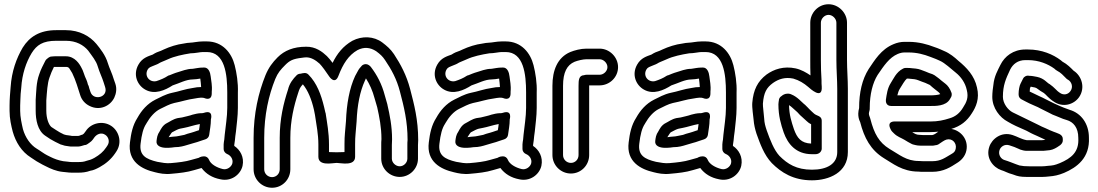

<svg xmlns="http://www.w3.org/2000/svg" viewBox="-20 -780 5172 904"><path d="M76 -312C76 -331 78 -345 80 -366C84 -432 103 -487 129 -530C153 -568 181 -588 245 -588H290C339 -588 373 -568 395 -542C413 -517 433 -493 440 -468C449 -438 461 -415 468 -392L475 -370C491 -321 420 -304 406 -347L400 -365C398 -376 395 -380 394 -382C390 -400 384 -410 380 -420C376 -430 373 -441 369 -450L364 -460C355 -478 333 -515 290 -515H245C238 -515 232 -515 225 -514C218 -514 213 -512 209 -509C204 -505 196 -500 193 -493C184 -475 172 -453 165 -431C150 -391 151 -348 148 -310V-308V-259C148 -216 157 -165 193 -141L217 -125C235 -114 245 -110 261 -102C262 -101 264 -100 265 -100L279 -96C280 -96 281 -95 281 -95L291 -93H292L305 -91C310 -90 314 -90 318 -90H348C359 -90 373 -96 378 -97C384 -97 388 -99 391 -101L401 -108C415 -117 421 -129 425 -134C435 -147 456 -159 476 -145C491 -135 498 -113 486 -95L480 -86C466 -65 449 -51 425 -37C409 -28 400 -26 388 -23C375 -18 364 -17 348 -17H318C312 -17 304 -18 297 -19L278 -21C255 -25 236 -32 218 -41L202 -49C189 -55 167 -72 153 -80C123 -98 99 -133 88 -172C82 -198 75 -229 75 -258V-283C75 -293 76 -303 76 -312ZM348 -140H318C317 -140 316 -141 314 -141L300 -143L292 -144L281 -147C267 -154 258 -158 245 -167L222 -182C210 -192 198 -221 198 -259V-307C201 -346 203 -388 213 -415C219 -433 225 -447 234 -465H245H290C307 -465 306 -457 320 -436C337 -401 347 -365 358 -331C365 -309 381 -291 402 -281C450 -257 499 -281 518 -320C527 -339 531 -363 523 -386L516 -406C508 -434 495 -459 488 -482C477 -520 451 -552 434 -573C403 -610 354 -638 290 -638H245C167 -638 119 -607 87 -556C57 -505 35 -444 30 -370C28 -346 25 -313 25 -283V-258C25 -221 33 -187 40 -160C54 -111 81 -66 126 -38C141 -27 164 -13 180 -5L196 3C217 14 245 26 273 29L292 31C299 32 310 33 318 33H348C368 33 386 31 405 24C420 22 434 15 449 7C478 -9 503 -30 522 -58L528 -67C557 -111 539 -164 504 -187C462 -215 407 -199 384 -163C375 -151 376 -151 368 -146C361 -145 354 -140 348 -140Z M1050 -345V-272C1050 -231 1042 -184 1038 -145L1036 -123C1035 -115 1033 -108 1033 -100V-78C1033 -68 1040 -59 1049 -55C1065 -49 1079 -31 1074 -11C1070 5 1050 21 1029 16C1000 9 972 -7 964 -28C960 -38 951 -44 941 -44C925 -44 916 -37 916 -37L880 -27C854 -19 820 -15 784 -12C763 -10 743 -14 721 -18C666 -31 635 -49 642 -104C647 -146 654 -176 669 -198C669 -199 670 -200 670 -200C686 -228 708 -254 734 -267C757 -278 778 -290 800 -295C836 -302 864 -312 896 -316C907 -318 919 -320 924 -320H930C934 -320 938 -320 943 -318C943 -318 977 -302 977 -341V-348C980 -378 974 -400 972 -420C970 -439 962 -462 942 -462H939C914 -462 905 -458 887 -456C859 -456 835 -445 820 -441C802 -436 787 -429 779 -426C774 -425 772 -424 769 -422C756 -413 735 -404 716 -398C683 -391 659 -423 675 -452C682 -464 688 -464 714 -475C718 -477 723 -478 727 -481C736 -487 746 -490 757 -495L771 -501C801 -515 840 -523 877 -529C899 -529 922 -535 935 -535H954C1039 -535 1050 -430 1050 -345ZM923 -410C925 -397 926 -383 927 -370H924C913 -370 903 -369 889 -366C852 -361 822 -349 790 -343C758 -336 733 -321 712 -311C674 -292 647 -261 627 -225C605 -191 597 -152 592 -110C580 -18 649 17 710 31C730 36 756 42 789 38C824 35 862 31 894 21L929 11C950 39 980 57 1017 64C1068 76 1112 43 1122 1C1131 -41 1110 -75 1083 -93V-98C1084 -104 1085 -112 1086 -119L1088 -139C1089 -146 1090 -154 1091 -161C1094 -193 1100 -233 1100 -272V-344C1102 -389 1094 -438 1085 -473C1071 -529 1029 -585 954 -585H935C912 -585 888 -579 875 -579C865 -579 857 -577 845 -575C813 -571 779 -560 751 -547L738 -541C723 -536 713 -532 699 -523C678 -515 650 -508 632 -476C605 -429 626 -379 664 -358C708 -333 757 -355 793 -378C825 -388 856 -406 888 -406C900 -406 909 -408 923 -410ZM941 -249C938 -248 934 -247 930 -247H925C916 -247 895 -243 886 -240C873 -235 856 -232 837 -227L817 -224C794 -219 778 -206 767 -201C746 -191 737 -171 732 -162C720 -145 719 -131 717 -116C714 -92 740 -84 763 -84H772C783 -84 794 -86 802 -87C828 -87 847 -93 860 -97L877 -102C880 -103 890 -106 894 -107L908 -111C921 -115 930 -119 947 -124C957 -127 964 -136 965 -145C968 -169 973 -191 973 -218C973 -218 987 -264 941 -249ZM774 -134C779 -141 787 -155 790 -157C805 -165 818 -172 827 -174L847 -178C869 -182 893 -191 921 -196C920 -187 919 -178 917 -167C909 -164 903 -163 893 -159L880 -155C877 -154 869 -152 862 -150L848 -145C830 -142 813 -137 801 -137C792 -137 785 -135 774 -134Z M1826 -124C1826 -186 1815 -239 1804 -287V-288L1792 -330C1778 -384 1755 -427 1726 -465C1721 -471 1712 -478 1703 -478H1702C1695 -478 1688 -475 1684 -471C1676 -463 1669 -454 1664 -444L1652 -422C1625 -364 1612 -290 1609 -210C1605 -155 1602 -146 1602 -102V-64C1591 -64 1580 -63 1565 -63C1550 -63 1536 -64 1529 -64V-100C1529 -155 1520 -202 1513 -248C1513 -249 1512 -250 1512 -250L1506 -276C1492 -334 1472 -389 1432 -429C1421 -440 1409 -436 1395 -433C1388 -433 1381 -430 1377 -426C1360 -409 1343 -388 1336 -358C1315 -294 1297 -220 1297 -131V17C1297 38 1281 54 1261 54C1241 54 1224 38 1224 17V-131C1224 -239 1245 -331 1276 -408C1288 -437 1301 -452 1323 -474C1344 -495 1359 -503 1402 -508C1410 -509 1415 -510 1422 -510C1445 -510 1466 -497 1485 -480C1495 -470 1517 -440 1530 -420C1530 -420 1557 -378 1574 -424C1595 -479 1621 -520 1663 -544C1694 -560 1723 -557 1751 -539C1771 -524 1781 -515 1793 -497C1823 -453 1848 -407 1863 -349C1882 -277 1899 -209 1899 -121C1898 -113 1898 -105 1898 -97V-33C1898 -14 1881 3 1862 3C1843 3 1825 -14 1825 -33V-97C1825 -105 1826 -114 1826 -124ZM1949 -120C1949 -217 1930 -288 1911 -361C1894 -426 1866 -478 1835 -525C1819 -549 1801 -564 1780 -580C1740 -610 1685 -612 1639 -588C1595 -563 1567 -527 1546 -484C1537 -496 1527 -508 1519 -516C1498 -536 1466 -561 1421 -560C1362 -560 1319 -542 1287 -510C1263 -486 1245 -462 1230 -426C1197 -344 1174 -246 1174 -131V17C1174 65 1213 104 1261 104C1309 104 1347 65 1347 17V-131C1347 -213 1364 -282 1384 -343C1390 -362 1393 -369 1406 -383C1430 -354 1447 -312 1458 -264L1463 -239C1470 -191 1479 -148 1479 -100V-42C1479 4 1547 -13 1565 -13C1584 -13 1652 4 1652 -42V-102C1652 -142 1655 -151 1659 -208C1662 -285 1675 -350 1698 -400L1703 -411C1720 -384 1734 -354 1744 -316L1756 -275C1766 -230 1776 -181 1776 -125C1775 -117 1775 -105 1775 -97V-33C1775 15 1815 53 1862 53C1909 53 1948 14 1948 -33V-97C1948 -104 1949 -112 1949 -120Z M2457 -345V-272C2457 -231 2449 -184 2445 -145L2443 -123C2442 -115 2440 -108 2440 -100V-78C2440 -68 2447 -59 2456 -55C2472 -49 2486 -31 2481 -11C2477 5 2457 21 2436 16C2407 9 2379 -7 2371 -28C2367 -38 2358 -44 2348 -44C2332 -44 2323 -37 2323 -37L2287 -27C2261 -19 2227 -15 2191 -12C2170 -10 2150 -14 2128 -18C2073 -31 2042 -49 2049 -104C2054 -146 2061 -176 2076 -198C2076 -199 2077 -200 2077 -200C2093 -228 2115 -254 2141 -267C2164 -278 2185 -290 2207 -295C2243 -302 2271 -312 2303 -316C2314 -318 2326 -320 2331 -320H2337C2341 -320 2345 -320 2350 -318C2350 -318 2384 -302 2384 -341V-348C2387 -378 2381 -400 2379 -420C2377 -439 2369 -462 2349 -462H2346C2321 -462 2312 -458 2294 -456C2266 -456 2242 -445 2227 -441C2209 -436 2194 -429 2186 -426C2181 -425 2179 -424 2176 -422C2163 -413 2142 -404 2123 -398C2090 -391 2066 -423 2082 -452C2089 -464 2095 -464 2121 -475C2125 -477 2130 -478 2134 -481C2143 -487 2153 -490 2164 -495L2178 -501C2208 -515 2247 -523 2284 -529C2306 -529 2329 -535 2342 -535H2361C2446 -535 2457 -430 2457 -345ZM2330 -410C2332 -397 2333 -383 2334 -370H2331C2320 -370 2310 -369 2296 -366C2259 -361 2229 -349 2197 -343C2165 -336 2140 -321 2119 -311C2081 -292 2054 -261 2034 -225C2012 -191 2004 -152 1999 -110C1987 -18 2056 17 2117 31C2137 36 2163 42 2196 38C2231 35 2269 31 2301 21L2336 11C2357 39 2387 57 2424 64C2475 76 2519 43 2529 1C2538 -41 2517 -75 2490 -93V-98C2491 -104 2492 -112 2493 -119L2495 -139C2496 -146 2497 -154 2498 -161C2501 -193 2507 -233 2507 -272V-344C2509 -389 2501 -438 2492 -473C2478 -529 2436 -585 2361 -585H2342C2319 -585 2295 -579 2282 -579C2272 -579 2264 -577 2252 -575C2220 -571 2186 -560 2158 -547L2145 -541C2130 -536 2120 -532 2106 -523C2085 -515 2057 -508 2039 -476C2012 -429 2033 -379 2071 -358C2115 -333 2164 -355 2200 -378C2232 -388 2263 -406 2295 -406C2307 -406 2316 -408 2330 -410ZM2348 -249C2345 -248 2341 -247 2337 -247H2332C2323 -247 2302 -243 2293 -240C2280 -235 2263 -232 2244 -227L2224 -224C2201 -219 2185 -206 2174 -201C2153 -191 2144 -171 2139 -162C2127 -145 2126 -131 2124 -116C2121 -92 2147 -84 2170 -84H2179C2190 -84 2201 -86 2209 -87C2235 -87 2254 -93 2267 -97L2284 -102C2287 -103 2297 -106 2301 -107L2315 -111C2328 -115 2337 -119 2354 -124C2364 -127 2371 -136 2372 -145C2375 -169 2380 -191 2380 -218C2380 -218 2394 -264 2348 -249ZM2181 -134C2186 -141 2194 -155 2197 -157C2212 -165 2225 -172 2234 -174L2254 -178C2276 -182 2300 -191 2328 -196C2327 -187 2326 -178 2324 -167C2316 -164 2310 -163 2300 -159L2287 -155C2284 -154 2276 -152 2269 -150L2255 -145C2237 -142 2220 -137 2208 -137C2199 -137 2192 -135 2181 -134Z M2704 -50C2704 -29 2688 -13 2668 -13C2648 -13 2631 -29 2631 -50V-376C2631 -440 2650 -474 2685 -489C2700 -495 2725 -501 2741 -501H2803C2822 -501 2840 -483 2840 -464C2840 -445 2822 -428 2803 -428H2741C2737 -428 2733 -427 2730 -426C2705 -425 2704 -402 2704 -376ZM2754 -50V-376V-378H2803C2850 -378 2890 -416 2890 -464C2890 -511 2850 -551 2803 -551H2741C2714 -551 2685 -543 2665 -535C2604 -509 2581 -448 2581 -376V-50C2581 -2 2620 37 2668 37C2716 37 2754 -2 2754 -50Z M3398 -345V-272C3398 -231 3390 -184 3386 -145L3384 -123C3383 -115 3381 -108 3381 -100V-78C3381 -68 3388 -59 3397 -55C3413 -49 3427 -31 3422 -11C3418 5 3398 21 3377 16C3348 9 3320 -7 3312 -28C3308 -38 3299 -44 3289 -44C3273 -44 3264 -37 3264 -37L3228 -27C3202 -19 3168 -15 3132 -12C3111 -10 3091 -14 3069 -18C3014 -31 2983 -49 2990 -104C2995 -146 3002 -176 3017 -198C3017 -199 3018 -200 3018 -200C3034 -228 3056 -254 3082 -267C3105 -278 3126 -290 3148 -295C3184 -302 3212 -312 3244 -316C3255 -318 3267 -320 3272 -320H3278C3282 -320 3286 -320 3291 -318C3291 -318 3325 -302 3325 -341V-348C3328 -378 3322 -400 3320 -420C3318 -439 3310 -462 3290 -462H3287C3262 -462 3253 -458 3235 -456C3207 -456 3183 -445 3168 -441C3150 -436 3135 -429 3127 -426C3122 -425 3120 -424 3117 -422C3104 -413 3083 -404 3064 -398C3031 -391 3007 -423 3023 -452C3030 -464 3036 -464 3062 -475C3066 -477 3071 -478 3075 -481C3084 -487 3094 -490 3105 -495L3119 -501C3149 -515 3188 -523 3225 -529C3247 -529 3270 -535 3283 -535H3302C3387 -535 3398 -430 3398 -345ZM3271 -410C3273 -397 3274 -383 3275 -370H3272C3261 -370 3251 -369 3237 -366C3200 -361 3170 -349 3138 -343C3106 -336 3081 -321 3060 -311C3022 -292 2995 -261 2975 -225C2953 -191 2945 -152 2940 -110C2928 -18 2997 17 3058 31C3078 36 3104 42 3137 38C3172 35 3210 31 3242 21L3277 11C3298 39 3328 57 3365 64C3416 76 3460 43 3470 1C3479 -41 3458 -75 3431 -93V-98C3432 -104 3433 -112 3434 -119L3436 -139C3437 -146 3438 -154 3439 -161C3442 -193 3448 -233 3448 -272V-344C3450 -389 3442 -438 3433 -473C3419 -529 3377 -585 3302 -585H3283C3260 -585 3236 -579 3223 -579C3213 -579 3205 -577 3193 -575C3161 -571 3127 -560 3099 -547L3086 -541C3071 -536 3061 -532 3047 -523C3026 -515 2998 -508 2980 -476C2953 -429 2974 -379 3012 -358C3056 -333 3105 -355 3141 -378C3173 -388 3204 -406 3236 -406C3248 -406 3257 -408 3271 -410ZM3289 -249C3286 -248 3282 -247 3278 -247H3273C3264 -247 3243 -243 3234 -240C3221 -235 3204 -232 3185 -227L3165 -224C3142 -219 3126 -206 3115 -201C3094 -191 3085 -171 3080 -162C3068 -145 3067 -131 3065 -116C3062 -92 3088 -84 3111 -84H3120C3131 -84 3142 -86 3150 -87C3176 -87 3195 -93 3208 -97L3225 -102C3228 -103 3238 -106 3242 -107L3256 -111C3269 -115 3278 -119 3295 -124C3305 -127 3312 -136 3313 -145C3316 -169 3321 -191 3321 -218C3321 -218 3335 -264 3289 -249ZM3122 -134C3127 -141 3135 -155 3138 -157C3153 -165 3166 -172 3175 -174L3195 -178C3217 -182 3241 -191 3269 -196C3268 -187 3267 -178 3265 -167C3257 -164 3251 -163 3241 -159L3228 -155C3225 -154 3217 -152 3210 -150L3196 -145C3178 -142 3161 -137 3149 -137C3140 -137 3133 -135 3122 -134Z M3849 -80V-212C3849 -235 3825 -234 3813 -245L3802 -255C3794 -262 3788 -269 3783 -274L3769 -288C3768 -289 3767 -289 3767 -289C3754 -300 3734 -324 3707 -335C3703 -337 3698 -339 3693 -339C3689 -339 3684 -339 3679 -338C3667 -335 3660 -328 3660 -328C3651 -323 3647 -314 3647 -306C3647 -304 3645 -298 3645 -289C3645 -234 3657 -194 3670 -156C3689 -103 3727 -54 3803 -54H3819C3839 -54 3849 -69 3849 -80ZM3695 -285C3707 -278 3717 -266 3734 -252L3747 -238C3753 -232 3760 -227 3768 -219L3779 -209C3785 -203 3791 -199 3799 -195V-104C3752 -106 3733 -130 3718 -172C3706 -208 3696 -239 3695 -285ZM3918 -497C3918 -450 3922 -404 3922 -362V-64C3922 -9 3875 19 3803 19C3730 19 3688 -8 3650 -46C3624 -74 3606 -121 3590 -166C3583 -187 3579 -201 3578 -222C3577 -240 3571 -282 3572 -292C3576 -344 3589 -367 3619 -389C3646 -408 3676 -418 3715 -410C3743 -402 3765 -388 3785 -371C3794 -363 3853 -308 3849 -372C3848 -381 3848 -391 3848 -401V-403C3846 -431 3845 -466 3845 -497V-673C3845 -692 3862 -710 3881 -710C3900 -710 3918 -692 3918 -673ZM3968 -497V-673C3968 -720 3928 -760 3881 -760C3833 -760 3795 -720 3795 -673V-497C3795 -474 3795 -450 3796 -425C3777 -438 3753 -452 3726 -458C3670 -470 3624 -454 3589 -429C3547 -397 3527 -357 3522 -296C3520 -274 3527 -232 3528 -218C3530 -192 3535 -172 3542 -150C3559 -103 3577 -51 3614 -12C3658 32 3715 69 3803 69C3884 69 3972 32 3972 -64V-362C3972 -407 3968 -453 3968 -497Z M4176 -281H4360C4382 -281 4434 -279 4453 -314C4457 -321 4461 -326 4461 -334V-335C4461 -338 4461 -341 4460 -343C4453 -363 4442 -378 4431 -386L4412 -401C4405 -408 4398 -412 4392 -417C4374 -432 4363 -433 4355 -436L4338 -443C4321 -449 4310 -455 4292 -457L4271 -459C4265 -460 4261 -460 4256 -460H4243C4239 -460 4235 -459 4232 -457C4199 -441 4185 -405 4174 -389C4158 -364 4155 -336 4151 -310C4150 -300 4153 -281 4176 -281ZM4205 -331C4208 -343 4211 -353 4216 -361C4228 -380 4240 -402 4250 -410H4256C4259 -410 4263 -409 4266 -409L4286 -407C4299 -405 4308 -400 4322 -395L4336 -390C4348 -385 4358 -380 4358 -380C4365 -373 4373 -367 4379 -362L4398 -347C4401 -344 4405 -341 4407 -337C4399 -333 4378 -331 4360 -331ZM4311 -145C4294 -145 4286 -151 4275 -158H4360C4373 -158 4386 -159 4398 -160C4388 -154 4381 -146 4369 -144H4327C4326 -144 4317 -145 4311 -145ZM4459 -173C4503 -186 4533 -210 4556 -247C4575 -276 4593 -315 4580 -368C4568 -424 4531 -462 4492 -494C4476 -509 4452 -529 4425 -540L4407 -548C4398 -552 4390 -555 4378 -559C4347 -571 4306 -583 4258 -583H4239C4221 -583 4203 -579 4187 -572C4128 -548 4098 -496 4070 -455C4039 -406 4025 -344 4025 -271C4023 -263 4021 -254 4021 -245C4021 -231 4023 -219 4030 -205C4049 -131 4079 -74 4142 -35C4182 -12 4227 28 4305 28C4312 29 4321 29 4327 29H4369C4423 29 4457 6 4485 -12C4505 -24 4524 -43 4530 -71C4541 -124 4503 -166 4459 -173ZM4306 -22C4247 -22 4215 -52 4168 -79C4119 -109 4096 -150 4078 -220C4076 -229 4071 -236 4071 -245C4071 -252 4075 -260 4075 -267V-272C4075 -336 4089 -390 4112 -427C4142 -471 4167 -509 4207 -526C4219 -531 4229 -533 4239 -533H4258C4297 -533 4330 -524 4361 -512C4370 -508 4378 -506 4387 -502L4405 -494C4430 -483 4457 -456 4480 -438C4504 -419 4525 -390 4532 -356C4541 -321 4531 -299 4514 -273C4499 -248 4479 -231 4451 -223C4423 -214 4397 -208 4360 -208H4195C4195 -208 4153 -212 4173 -172C4175 -168 4177 -164 4180 -161L4189 -152C4205 -136 4223 -131 4238 -122C4250 -114 4260 -109 4273 -102C4275 -101 4277 -100 4278 -100L4290 -97C4301 -94 4317 -94 4327 -94H4369C4374 -94 4379 -95 4383 -96C4389 -96 4394 -98 4398 -100C4413 -110 4426 -120 4437 -123C4464 -130 4485 -106 4480 -81C4478 -69 4473 -62 4460 -55C4430 -38 4411 -21 4369 -21H4327C4323 -21 4314 -22 4306 -22Z M5020 -351C5009 -335 4988 -330 4970 -343C4969 -344 4968 -345 4967 -345C4957 -351 4944 -369 4922 -384C4921 -384 4921 -385 4920 -385C4910 -390 4896 -411 4863 -418C4850 -420 4840 -423 4827 -423H4826C4814 -426 4802 -420 4797 -410L4785 -386C4780 -377 4776 -355 4776 -340V-334C4776 -324 4782 -316 4790 -312C4802 -306 4814 -299 4827 -293L4854 -281C4864 -277 4870 -274 4879 -269L4917 -250C4933 -241 4941 -238 4952 -234L4969 -227C4979 -222 4992 -218 5002 -215C5034 -206 5057 -179 5057 -131V-130C5061 -64 5024 -35 4970 -12C4945 -2 4939 -1 4912 1C4904 2 4896 3 4888 3H4826C4807 3 4794 2 4780 -1L4763 -7C4749 -12 4731 -20 4708 -27C4693 -32 4679 -51 4686 -73C4691 -89 4710 -103 4732 -96C4748 -91 4765 -85 4779 -78C4780 -77 4782 -76 4783 -76L4797 -72C4801 -71 4807 -70 4811 -70H4886C4892 -70 4898 -70 4904 -71L4923 -73C4939 -75 4957 -86 4965 -92C4974 -97 4984 -106 4984 -119V-126C4984 -149 4956 -153 4940 -160L4923 -167C4909 -174 4898 -178 4885 -184L4867 -193C4832 -210 4782 -234 4748 -251C4726 -262 4702 -293 4702 -324C4702 -379 4716 -409 4736 -452C4749 -478 4772 -497 4808 -497H4820C4872 -497 4915 -478 4944 -457C4949 -452 4952 -450 4957 -447C4976 -437 4985 -426 5002 -409C5004 -407 5006 -406 5008 -405C5026 -395 5034 -370 5020 -351ZM4829 -362C4829 -364 4832 -370 4833 -372C4839 -371 4845 -369 4853 -368C4863 -366 4868 -357 4895 -342C4905 -335 4917 -317 4941 -302C4984 -272 5036 -287 5061 -323C5091 -367 5073 -423 5035 -447C5021 -461 5006 -477 4982 -490C4978 -493 4978 -494 4975 -496C4938 -524 4885 -547 4820 -547H4808C4751 -547 4710 -515 4690 -474C4678 -449 4661 -422 4657 -379C4655 -367 4652 -344 4652 -324C4652 -271 4688 -226 4725 -207C4748 -193 4777 -180 4803 -169C4816 -164 4829 -155 4845 -148L4863 -140C4878 -132 4891 -128 4902 -122C4897 -121 4890 -120 4886 -120H4814C4790 -124 4770 -137 4748 -144C4695 -162 4650 -126 4638 -89C4620 -36 4656 8 4694 21C4709 25 4724 35 4748 41L4765 47C4783 53 4804 53 4826 53H4888C4898 53 4907 52 4917 51C4944 49 4963 45 4990 34C5051 8 5112 -37 5107 -132C5107 -197 5071 -247 5016 -263C5007 -266 4995 -271 4989 -273L4972 -280C4960 -286 4950 -289 4941 -294L4903 -313C4894 -318 4885 -322 4874 -327L4849 -339C4842 -342 4835 -346 4828 -349C4829 -353 4829 -358 4829 -362Z"/></svg>

Font: Blanket
Style: BdOutline
Weight: 700
Foundry: Cannot Into Space Fonts
Version: Version 0.9